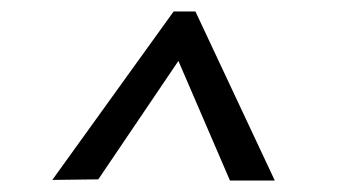

<svg xmlns="http://www.w3.org/2000/svg" viewBox="-20 -720 587 334"><path d="M458 -406H380L277 -645L312 -646L151 -408L71 -407L282 -700H320Z"/></svg>

Font: Inclusive Sans Light
Style: Italic
Weight: 300
Italic angle: -7°
Designer: Olivia King
Foundry: Olivia King
Version: Version 2.004